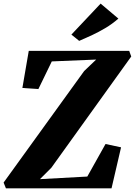

<svg xmlns="http://www.w3.org/2000/svg" viewBox="-40 -1018 730 1038"><path d="M-8 0 -20.5 -31 415 -634 480 -696 240 -686 167.5 -536.5 81 -542.5 115.5 -743H658.5L669.5 -712.5L237.5 -111L176 -49.5L432 -63.5L530.5 -239.5L614.5 -221.5L563 0ZM388 -797 346 -831 504 -998.5 600 -917.5Q567 -888.5 529.5 -866.2Q492 -844 455.5 -827Q419 -810 388 -797Z"/></svg>

Font: Merriweather 72pt Black
Style: Italic
Weight: 900
Italic angle: -7.8°
Version: Version 2.101